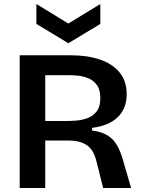

<svg xmlns="http://www.w3.org/2000/svg" viewBox="-20 -935 711 955"><path d="M78 0V-660H334Q414 -660 476.5 -639Q539 -618 574.5 -575Q610 -532 610 -466Q610 -396 566.5 -353Q523 -310 438 -299V-286Q504 -277 537.5 -244Q571 -211 591 -141L632 0H493L461 -128Q446 -191 411 -213.5Q376 -236 323 -236H205V0ZM205 -333H305Q327 -333 356.5 -335Q386 -337 414 -347Q442 -357 460.5 -380.5Q479 -404 479 -447Q479 -490 461 -513.5Q443 -537 416.5 -547Q390 -557 364.5 -559Q339 -561 324 -561H205ZM161 -915 320 -818 479 -915V-816L320 -720L161 -816Z"/></svg>

Font: Bricolage Grotesque 10pt SemiBold
Style: Regular
Weight: 600
Designer: Mathieu Triay
Foundry: Atelier Triay
Version: Version 1.000; ttfautohint (v1.8.4.7-5d5b);gftools[0.9.29]